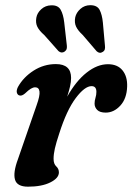

<svg xmlns="http://www.w3.org/2000/svg" viewBox="-20 -709 510 740"><path d="M55.5 -341Q48 -342.5 45.2 -351.2Q42.5 -360 49 -373.5Q70 -411.5 109.5 -436.8Q149 -462 195.5 -462Q254 -462 254 -408.5Q254 -393.5 249.8 -375.2Q245.5 -357 239 -336.5Q273 -397 314 -429.2Q355 -461.5 396 -461.5Q433 -461.5 452.2 -437.8Q471.5 -414 470 -375Q468.5 -329 443.8 -302Q419 -275 387.5 -275Q365 -275 354.8 -285.2Q344.5 -295.5 344.5 -309.5Q344.5 -321 348 -332Q351.5 -343 351.5 -355Q351.5 -377 333 -377Q306.5 -377 271.8 -330.8Q237 -284.5 208.5 -195Q196.5 -159 191.5 -136.8Q186.5 -114.5 186.5 -97Q186.5 -77 196.8 -67.8Q207 -58.5 207 -44.5Q207 -22.5 174 -6Q141 10.5 88 10.5Q45.5 10.5 37.8 -16.8Q30 -44 49 -95L121 -303Q134.5 -340.5 132.2 -356.5Q130 -372.5 115.5 -372.5Q108 -372.5 99 -367.2Q90 -362 76 -348.5Q64 -338.5 55.5 -341ZM376.5 -622 384.5 -533Q385.5 -525.5 384 -519.2Q382.5 -513 376 -509Q364 -501 352.5 -511.5L298.5 -574.5Q280.5 -591 273.2 -606.5Q266 -622 270 -642.5Q274 -660.5 290 -674.8Q306 -689 328 -689Q354.5 -689 364 -670.8Q373.5 -652.5 376.5 -622ZM227.5 -623 237.5 -534.5Q238.5 -527 237 -521Q235.5 -515 229.5 -510.5Q217.5 -502 205.5 -512L150.5 -574Q132 -590 124.2 -605.2Q116.5 -620.5 120 -640.5Q123 -659 139 -673.5Q155 -688 177 -688.5Q203.5 -689.5 213.8 -671.5Q224 -653.5 227.5 -623Z"/></svg>

Font: Fraunces 72pt Soft SemiBold
Style: Italic
Weight: 600
Italic angle: -16°
Version: Version 1.000;[b76b70a41]